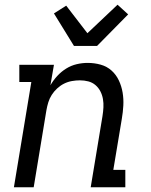

<svg xmlns="http://www.w3.org/2000/svg" viewBox="-20 -795 640 815"><path d="M39 0 113 -447H62V-520H209L194 -433Q206 -454 223 -472.5Q240 -491 261 -504Q282 -517 305.5 -522.5Q329 -528 352 -528Q381 -528 407.5 -520.5Q434 -513 453.5 -495.5Q473 -478 484.5 -453.5Q496 -429 500.5 -402Q505 -375 503.5 -347Q502 -319 497 -290L461 -74H512V0H365L415 -302Q418 -321 419 -339Q420 -357 417 -374.5Q414 -392 406 -407.5Q398 -423 385 -434Q372 -445 355 -449.5Q338 -454 319 -454Q303 -454 285.5 -451Q268 -448 252 -440Q236 -432 222.5 -419.5Q209 -407 199.5 -392Q190 -377 185 -360.5Q180 -344 177 -327L123 0ZM294 -600 209 -738 261 -771 351 -654 479 -775 524 -734 392 -600Z"/></svg>

Font: Iosevka HT Extended
Style: Italic
Weight: 400
Width: 7
Italic angle: -9°
Monospace: yes
Designer: Belleve Invis
Foundry: Belleve Invis
Version: Version 32.3.0; ttfautohint (v1.8.4)